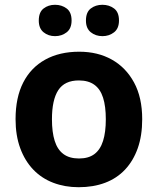

<svg xmlns="http://www.w3.org/2000/svg" viewBox="-20 -772 659 802"><path d="M574 -274Q574 -205.6 555.5 -153.1Q536.9 -100.5 502.5 -63.7Q468 -27 419 -8.5Q370 10 308.4 10Q251.2 10 202.6 -8.5Q154 -27 119 -63.5Q84 -100 64.5 -153Q45 -206 45 -274.2Q45 -364.7 77 -427.3Q109.1 -489.9 168.9 -522.9Q228.7 -556 311 -556Q388.4 -556 447.2 -523Q506 -490 540 -427.3Q574 -364.7 574 -274ZM197 -273.8Q197 -220 208.5 -183.5Q220 -147 245 -128.5Q270 -110 310 -110Q350 -110 374.5 -128.5Q399 -147 410.5 -183.5Q422 -220 422 -273.6Q422 -328 410.5 -364Q399 -400 374 -418Q349.1 -436 309.3 -436Q250 -436 223.5 -395.5Q197 -355 197 -273.8ZM142 -686Q142 -721 162 -736.5Q182 -752 209.9 -752Q237.8 -752 258.4 -736.6Q279 -721.2 279 -686.4Q279 -653 258.4 -637Q237.8 -621 209.9 -621Q182 -621 162 -637.2Q142 -653.5 142 -686ZM339 -686Q339 -721 359.1 -736.5Q379.3 -752 407.6 -752Q436 -752 456.5 -736.6Q477 -721.2 477 -686.4Q477 -653 456.4 -637Q435.9 -621 408 -621Q379.5 -621 359.3 -637.2Q339 -653.5 339 -686Z"/></svg>

Font: Noto Sans Tamil
Style: Regular
Weight: 400
Designer: Jelle Bosma - Monotype Design Team
Foundry: Monotype Imaging Inc.
Version: Version 2.003